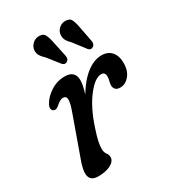

<svg xmlns="http://www.w3.org/2000/svg" viewBox="-168 -764 777 865"><g transform="rotate(-30 220.5 -331.5)"><path d="M65.5 -348Q56.5 -349 52.8 -358.5Q49 -368 56 -382Q72 -412.5 106 -434.5Q140 -456.5 180 -456.5Q233.5 -456.5 233.5 -406Q233.5 -393 229.8 -376Q226 -359 220 -339.5Q254 -396 293 -426Q332 -456 370.5 -456Q404 -456 422.5 -434.8Q441 -413.5 441 -376.5Q441 -336 420.5 -311.8Q400 -287.5 373.5 -287.5Q356 -287.5 348.5 -296.2Q341 -305 341 -316.5Q341 -327 344.2 -337Q347.5 -347 347.5 -360Q347.5 -383 327 -383Q295 -383 253.8 -330Q212.5 -277 183 -187Q170 -148 165.8 -127.2Q161.5 -106.5 161.5 -90.5Q161.5 -72 169.8 -61.5Q178 -51 178 -39Q178 -17.5 152.5 -4Q127 9.5 88 9.5Q50 9.5 43.2 -18Q36.5 -45.5 58 -101L130.5 -304Q144 -342 143 -359.5Q142 -377 125 -377Q110 -377 87.5 -356.5Q73.5 -345 65.5 -348ZM350 -614.5 365.5 -534Q368.5 -515.5 357 -508Q343.5 -499 332.5 -511L285 -573Q269.5 -588 263.2 -600.5Q257 -613 258.5 -628.5Q260.5 -646 273.5 -658.2Q286.5 -670.5 304 -671.5Q329 -673 337.2 -657.2Q345.5 -641.5 350 -614.5ZM213.5 -615.5 230.5 -535.5Q232 -527.5 230.5 -520.5Q229 -513.5 222.5 -509Q210 -500 198 -511.5L149.5 -573Q134 -587 127 -599.2Q120 -611.5 121 -627Q123 -644.5 135.8 -657.2Q148.5 -670 166 -671.5Q191 -673.5 199.8 -657.8Q208.5 -642 213.5 -615.5Z"/></g></svg>

Font: Fraunces 72pt SuperSoft
Style: Italic
Weight: 400
Italic angle: -16°
Version: Version 1.000;[b76b70a41]